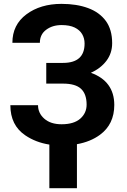

<svg xmlns="http://www.w3.org/2000/svg" viewBox="-20 -741 655 992"><path d="M377.5 231.5H235V6Q165 -5 111 -41.5Q33.5 -93.5 33.5 -197.5H176.5Q176.5 -156 209.2 -127.5Q242 -99 298 -99Q362 -99 394.8 -128Q427.5 -157 427.5 -200.5Q427.5 -255 398.8 -282Q370 -309 305.5 -309H219V-416H305.5Q417 -416 417 -516Q417 -543 404.5 -564.5Q392 -586 365.8 -598.8Q339.5 -611.5 298 -611.5Q251 -611.5 218.5 -587.2Q186 -563 186 -520H44Q44 -613 116.5 -667Q189 -721 298 -721Q376.5 -721 435.2 -699.2Q494 -677.5 526.8 -632.8Q559.5 -588 559.5 -518Q559.5 -466 529.8 -426.8Q500 -387.5 449.5 -365Q570 -321.5 570.5 -199Q570.5 -99 496.5 -44.5Q447.5 -8.5 377.5 4Z"/></svg>

Font: Roberto Sans
Style: Bold
Weight: 700
Designer: Google (font) & Cristiano Sobral (main changes)
Version: Version 1.000;October 12, 2021;FontCreator 14.0.0.2814 64-bi